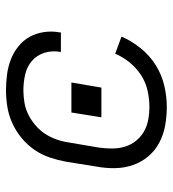

<svg xmlns="http://www.w3.org/2000/svg" viewBox="12 -580 576 640"><g transform="rotate(-90 300.0 -260.0)"><path d="M264 8Q232 8 201.5 2.5Q171 -3 144.5 -17Q118 -31 99 -53.5Q80 -76 70 -104.5Q60 -133 59.5 -164.5Q59 -196 65 -228L81 -328Q86 -355 95 -382Q104 -409 120.5 -433Q137 -457 160 -476Q183 -495 209.5 -507Q236 -519 264 -523.5Q292 -528 319 -528Q346 -528 372 -524.5Q398 -521 421.5 -512Q445 -503 465 -487Q485 -471 497 -449.5Q509 -428 513 -401.5Q517 -375 512 -349Q512 -348 512 -347Q512 -346 512 -345H447Q447 -346 447 -346.5Q447 -347 447 -347Q452 -375 444 -400Q436 -425 417 -441.5Q398 -458 372 -464Q346 -470 319 -470Q299 -470 278 -466.5Q257 -463 238 -453.5Q219 -444 202 -429.5Q185 -415 173.5 -397Q162 -379 155 -359Q148 -339 145 -318L128 -218Q125 -196 125 -174Q125 -152 131 -132Q137 -112 150 -95.5Q163 -79 181 -68.5Q199 -58 220.5 -54Q242 -50 264 -50Q290 -50 317.5 -56Q345 -62 369 -77.5Q393 -93 411.5 -115.5Q430 -138 441 -164L498 -143Q484 -110 459.5 -79.5Q435 -49 403 -29Q371 -9 335 -0.5Q299 8 264 8ZM328 -210H229L245 -310H345Z"/></g></svg>

Font: Iosevka SS04 Light Extended
Style: Italic
Weight: 300
Width: 7
Italic angle: -9°
Monospace: yes
Designer: Belleve Invis
Foundry: Belleve Invis
Version: Version 19.0.0; ttfautohint (v1.8.4)